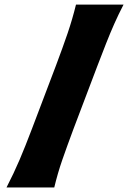

<svg xmlns="http://www.w3.org/2000/svg" viewBox="-20 -830 576 850"><path d="M8.8 0Q41.5 -63.5 66.7 -122.6Q91.8 -181.6 121.1 -258.8L228 -540.5Q258.3 -621.1 279.3 -682.6Q300.3 -744.1 316.4 -809.6H526.9Q504.4 -766.1 486.1 -724.9Q467.8 -683.6 450 -638.4Q432.1 -593.3 411.1 -538.1L305.2 -258.8Q276.4 -181.6 255.9 -122.6Q235.4 -63.5 220.2 0Z"/></svg>

Font: Pinar-DS3-FD ExtraBold
Style: Regular
Weight: 800
Designer: Amin Abedi
Version: Version 3.000